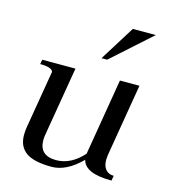

<svg xmlns="http://www.w3.org/2000/svg" viewBox="-104 -761 759 855"><g transform="rotate(15 275.5 -333.5)"><path d="M403 -677H509L328 -515H302ZM441 -106Q439 -90 439 -84Q439 -55 452.5 -39Q466 -23 490 -23L486 0Q363 0 349 -59Q280 10 212 10Q131 10 94 -16Q57 -42 57 -96Q57 -112 60 -132L105 -399Q99 -419 45 -419L49 -440H202L149 -125Q146 -110 146 -96Q146 -24 224 -24Q292 -24 348 -87L407 -440H497Z"/></g></svg>

Font: Judson
Style: Italic
Weight: 400
Italic angle: -9.5°
Version: Version 20110429